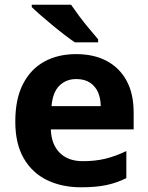

<svg xmlns="http://www.w3.org/2000/svg" viewBox="-20 -786 631 816"><path d="M303 -556Q379 -556 433.5 -527Q488 -498 518 -443Q548 -388 548 -308V-236H196Q198 -173 233.5 -137Q269 -101 332 -101Q385 -101 428 -111.5Q471 -122 517 -144V-29Q477 -9 432.5 0.5Q388 10 325 10Q243 10 180 -20.5Q117 -51 81 -113Q45 -175 45 -269Q45 -365 77.5 -428.5Q110 -492 168 -524Q226 -556 303 -556ZM304 -450Q261 -450 232.5 -422Q204 -394 199 -335H408Q408 -368 396.5 -394Q385 -420 362 -435Q339 -450 304 -450ZM282 -766Q297 -744 317.5 -716.5Q338 -689 359.5 -663.5Q381 -638 397 -619V-606H298Q279 -619 253.5 -638.5Q228 -658 201.5 -680Q175 -702 152 -722Q129 -742 115 -756V-766Z"/></svg>

Font: Noto Sans Armenian
Style: Bold
Weight: 700
Version: Version 2.007